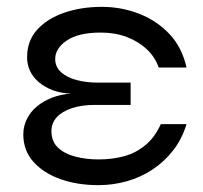

<svg xmlns="http://www.w3.org/2000/svg" viewBox="-20 -530 591 560"><path d="M267 10Q206 10 156.5 -7.5Q107 -25 77.5 -58Q48 -91 48 -138Q48 -162 58.5 -183Q69 -204 87.5 -219.5Q106 -235 131.5 -245Q157 -255 187 -257Q157 -258 133.5 -267Q110 -276 93 -290.5Q76 -305 67.5 -323.5Q59 -342 59 -363Q59 -411 88.5 -443.5Q118 -476 167.5 -493Q217 -510 277 -510Q334 -510 385.5 -490Q437 -470 474 -431Q511 -392 524 -333H443Q432 -364 408 -386.5Q384 -409 350 -422Q316 -435 274 -435Q209 -435 175 -412Q141 -389 141 -358Q141 -335 158 -319.5Q175 -304 203.5 -296.5Q232 -289 266 -289H361V-224H257Q218 -224 189.5 -214.5Q161 -205 145.5 -188Q130 -171 130 -148Q130 -117 149.5 -99Q169 -81 200.5 -73Q232 -65 267 -65Q308 -65 342.5 -74.5Q377 -84 404.5 -107Q432 -130 449 -168H524Q511 -125 485.5 -92Q460 -59 425.5 -36Q391 -13 350.5 -1.5Q310 10 267 10Z"/></svg>

Font: Syne
Style: Regular
Weight: 400
Designer: Lucas Descroix
Foundry: Bonjour Monde
Version: Version 2.200